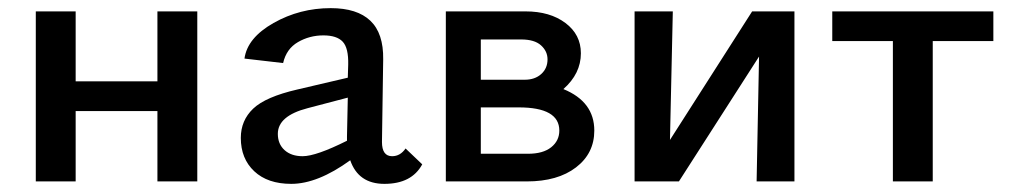

<svg xmlns="http://www.w3.org/2000/svg" viewBox="-20 -446 2486 472"><path d="M367 -418H465V0H367V-173H166V0H68V-418H166V-246H367Z M977 -81 1018 -42Q992 6 925 6Q861 6 841 -52Q761 6 696 6Q638 6 605 -25Q572 -56 572 -107Q572 -150 602.5 -179Q633 -208 711 -226L835 -255L836 -287Q837 -328 822.5 -343.5Q808 -359 775 -359Q741 -359 712.5 -342.5Q684 -326 676 -291L581 -302Q588 -353 652.5 -389.5Q717 -426 793 -426Q858 -426 890.5 -395Q923 -364 922 -300L919 -97Q919 -62 944 -62Q964 -62 977 -81ZM724 -62Q757 -62 833 -100V-111L835 -206L736 -180Q663 -161 663 -117Q663 -92 679.5 -77Q696 -62 724 -62Z M1365 -227Q1441 -196 1441 -125Q1441 -69 1396 -34.5Q1351 0 1275 0H1076V-418H1272Q1332 -418 1370 -389.5Q1408 -361 1408 -315Q1408 -265 1365 -227ZM1261 -349H1162V-250H1270Q1295 -250 1310.5 -264Q1326 -278 1326 -300Q1326 -320 1310 -334.5Q1294 -349 1261 -349ZM1278 -68Q1315 -68 1335 -84Q1355 -100 1355 -125Q1355 -182 1255 -182H1162V-68Z M1933 -418V0H1840L1846 -307L1649 0H1540V-418H1634L1627 -102L1829 -418Z M2422 -418V-345H2273V0H2175V-345H2026V-418Z"/></svg>

Font: EauTestText Semibold
Style: Regular
Weight: 600
Designer: Christian Thalmann (Catharsis Fonts)
Version: Version 0.001;PS 000.001;hotconv 1.0.88;makeotf.lib2.5.64775